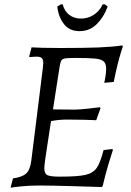

<svg xmlns="http://www.w3.org/2000/svg" viewBox="-20 -858 607 888"><path d="M257 -41Q339 -41 374.5 -49Q410 -57 427 -81Q444 -105 459 -164L500 -169L502 -164Q497 -150 482 -100Q467 -50 455 2L450 7Q418 6 317.5 3Q217 0 161 0Q116 0 77.5 4Q39 8 29 10L40 -33Q84 -39 102 -56.5Q120 -74 125 -117L178 -542Q180 -560 180 -566Q180 -583 173 -589.5Q166 -596 149 -596Q139 -596 129.5 -595Q120 -594 116 -594L115 -597L126 -639Q138 -638 175 -637Q212 -636 257 -636Q372 -636 435 -638.5Q498 -641 546 -648L548 -643Q546 -637 539.5 -616.5Q533 -596 523.5 -558Q514 -520 506 -479L462 -475Q464 -481 467.5 -502.5Q471 -524 471 -540Q471 -563 460 -573.5Q449 -584 421 -587Q393 -590 329 -590Q294 -590 281.5 -588Q269 -586 264 -578.5Q259 -571 256 -551L225 -352L324 -351Q345 -351 386.5 -355.5Q428 -360 442 -362L445 -358L425 -302Q411 -303 372 -304Q333 -305 290 -305Q253 -305 216 -298Q210 -256 199 -187Q185 -100 185 -80Q185 -55 199 -48Q213 -41 257 -41ZM455 -838H464L478 -828Q461 -780 428 -747Q395 -714 348 -714Q301 -714 275.5 -747Q250 -780 245 -828L262 -838H270Q278 -806 300.5 -789Q323 -772 355 -772Q386 -772 413 -789Q440 -806 455 -838Z"/></svg>

Font: Alegreya SC
Style: Italic
Weight: 400
Italic angle: -7°
Designer: Juan Pablo del Peral
Foundry: Huerta Tipografica
Version: Version 2.007; ttfautohint (v1.6)